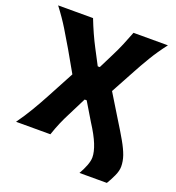

<svg xmlns="http://www.w3.org/2000/svg" viewBox="-152 -834 1012 1106"><g transform="rotate(20 354.0 -280.5)"><path d="M460 152Q477 123 488.2 93.8Q499.5 64.5 499.5 42.5Q499.5 9.5 481.2 -36.2Q463 -82 422 -145.5L356 -255.5H343.5L288 -145Q270 -110.5 255 -75.5Q240 -40.5 226.5 0H16Q51.5 -49.5 82.2 -101.2Q113 -153 142.5 -208.5L227.5 -367.5L154 -496.5Q124.5 -547 92 -600.5Q59.5 -654 14.5 -713H228.5Q245 -670.5 263 -630.5Q281 -590.5 300 -554.5L349 -461H361.5L408.5 -555Q427 -591.5 443.8 -631.2Q460.5 -671 476.5 -713H687.5Q644 -656.5 611.2 -601.8Q578.5 -547 554.5 -502L475 -355.5L560 -216.5Q600 -152.5 625 -108.5Q650 -64.5 661.8 -30.8Q673.5 3 673.5 36Q673.5 61.5 659.2 93Q645 124.5 628 152Z"/></g></svg>

Font: Commissioner Flair
Style: Bold
Weight: 700
Designer: Kostas Bartsokas
Foundry: Kostas Bartsokas
Version: Version 1.000; ttfautohint (v1.8.3)